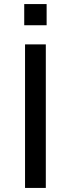

<svg xmlns="http://www.w3.org/2000/svg" viewBox="-20 -923 348 943"><path d="M103 0V-705H205V0ZM99 -799V-903H209V-799Z"/></svg>

Font: Nunito Sans 10pt SemiExpanded Medium
Style: Regular
Weight: 500
Width: 6
Designer: Vernon Adams
Foundry: Vernon Adams
Version: Version 3.101;gftools[0.9.27]